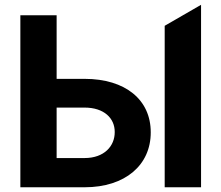

<svg xmlns="http://www.w3.org/2000/svg" viewBox="-20 -792 934 812"><path d="M66.1 0H337.7C510.3 0 617.9 -94.8 617.5 -232.2C617.9 -370 510.3 -458.5 337.7 -458.5H219.5V-727.3H66.1ZM830.3 0V-771.7L676.5 -682.9V0ZM337.7 -337C420.5 -337 465.6 -291.5 465.2 -233.7C465.6 -174 420.5 -123.6 337.7 -123.6H219.5V-337Z"/></svg>

Font: Inter-Hewn
Style: Bold
Weight: 700
Designer: Rasmus Andersson
Foundry: rsms
Version: Version 3.012;git-f93a4a705